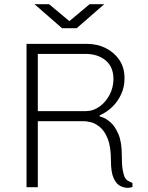

<svg xmlns="http://www.w3.org/2000/svg" viewBox="-20 -896 710 919"><path d="M589 3Q574 3 555.5 -6Q537 -15 524 -43Q511 -71 511 -127Q511 -193 496 -231Q481 -269 458.5 -287.5Q436 -306 415 -311Q394 -316 382 -316H161V0H107V-686H396Q445 -686 485.5 -666Q526 -646 551 -609.5Q576 -573 576 -521Q576 -480 560 -445Q544 -410 517 -384Q490 -358 457 -344V-339Q457 -339 473 -333.5Q489 -328 510 -309.5Q531 -291 547 -253.5Q563 -216 563 -153Q563 -107 567.5 -81.5Q572 -56 579 -44.5Q586 -33 595.5 -29Q605 -25 614 -20V-1Q614 -1 607 1Q600 3 589 3ZM161 -364H389Q426 -364 456.5 -386Q487 -408 505 -443Q523 -478 523 -517Q523 -576 485.5 -607Q448 -638 389 -638H161ZM277 -761 145 -876H215L325 -784H299L409 -876H479L347 -761Z"/></svg>

Font: Chivo Medium Thin
Style: Regular
Weight: 250
Version: Version 2.002